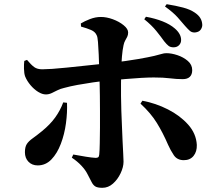

<svg xmlns="http://www.w3.org/2000/svg" viewBox="-20 -840 1040 917"><path d="M809 -614Q794 -614 785 -621Q776 -628 764 -643Q750 -663 727 -691.5Q704 -720 669 -748L677 -760Q721 -752 756.5 -738Q792 -724 815 -704Q845 -678 845 -649Q845 -634 835 -624Q825 -614 809 -614ZM469 57Q445 57 434.5 50Q424 43 417 28.5Q410 14 397 -10Q388 -28 369 -48.5Q350 -69 323 -87L330 -102Q363 -96 390.5 -91.5Q418 -87 437 -86Q445 -86 449 -89Q453 -92 454 -102Q456 -122 456.5 -156Q457 -190 457.5 -230Q458 -270 457.5 -310Q457 -350 457 -382Q457 -404 456 -436.5Q455 -469 454 -507Q453 -545 451.5 -579.5Q450 -614 448 -639Q446 -664 442 -671Q435 -688 415.5 -696.5Q396 -705 367 -713L366 -728Q384 -739 410 -749Q436 -759 462 -759Q489 -759 519 -748Q549 -737 570.5 -719.5Q592 -702 592 -685Q592 -673 587.5 -664Q583 -655 578 -646.5Q573 -638 570 -624Q565 -601 562.5 -571Q560 -541 559 -507.5Q558 -474 558 -441.5Q558 -409 558 -382Q558 -349 559.5 -311Q561 -273 562.5 -236Q564 -199 565.5 -165Q567 -131 568.5 -106Q570 -81 570 -68Q570 -42 556 -12.5Q542 17 519.5 37Q497 57 469 57ZM160 -50Q133 -50 116 -67.5Q99 -85 99 -113Q99 -138 108 -152Q117 -166 135.5 -179Q154 -192 181 -214Q220 -246 244 -279.5Q268 -313 282 -351L300 -349Q302 -303 295 -251Q288 -199 270.5 -153Q253 -107 225.5 -78.5Q198 -50 160 -50ZM199 -389Q182 -389 162.5 -401Q143 -413 126 -433Q109 -453 100 -475Q95 -489 94.5 -512Q94 -535 96 -549L109 -554Q129 -530 143.5 -519.5Q158 -509 182 -509Q198 -509 229 -511Q260 -513 297.5 -517Q335 -521 374 -525Q413 -529 445 -532.5Q477 -536 497 -538Q589 -549 640 -558Q691 -567 716.5 -573Q742 -579 752.5 -582.5Q763 -586 775 -586Q799 -586 827.5 -576.5Q856 -567 877 -549Q898 -531 898 -505Q898 -484 886.5 -473Q875 -462 853 -462Q822 -462 791.5 -466Q761 -470 714 -470Q689 -470 654 -468Q619 -466 579 -462.5Q539 -459 497 -455Q462 -452 424 -446.5Q386 -441 350.5 -434.5Q315 -428 286 -420Q268 -416 253.5 -408.5Q239 -401 226 -395Q213 -389 199 -389ZM858 -75Q826 -75 810 -99Q794 -123 783 -148Q758 -206 729 -253Q700 -300 651 -345L660 -359Q724 -347 782 -317.5Q840 -288 878.5 -245Q917 -202 920 -148Q921 -116 904.5 -95.5Q888 -75 858 -75ZM912 -685Q897 -684 887.5 -692Q878 -700 864 -716Q850 -733 828.5 -757Q807 -781 768 -809L776 -820Q820 -813 854 -804Q888 -795 910 -780Q928 -768 936.5 -754Q945 -740 946 -723Q947 -711 939 -699Q931 -687 912 -685Z"/></svg>

Font: Noto Serif HK ExtraLight ExtraBold
Style: Regular
Weight: 800
Version: Version 2.003-H1;hotconv 1.1.1;makeotfexe 2.6.0